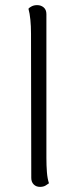

<svg xmlns="http://www.w3.org/2000/svg" viewBox="-20 -719 301 749"><path d="M136 10Q121 10 111.5 0.5Q102 -9 102 -25L101 -587Q101 -617 98.5 -642Q96 -667 91 -685Q95 -690 104 -694.5Q113 -699 125 -699Q140 -699 150.5 -690Q161 -681 161 -664V-103Q161 -73 163 -47.5Q165 -22 171 -4Q166 0 157.5 5Q149 10 136 10Z"/></svg>

Font: Arima Thin Light
Style: Regular
Weight: 300
Version: Version 1.100